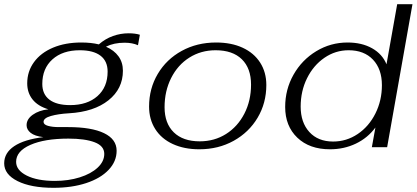

<svg xmlns="http://www.w3.org/2000/svg" viewBox="-36 -703 1990 917"><path d="M632 -537 623 -487Q596 -499 559 -499Q508 -499 470 -480Q509 -463 530 -434Q551 -405 551 -365Q551 -279 482 -224Q413 -169 294 -162Q242 -159 207 -149Q172 -139 172 -121Q172 -108 193 -102Q214 -96 245 -96H289Q401 -96 461 -67Q521 -38 521 17Q521 68 482.5 108.5Q444 149 375.5 171.5Q307 194 220 194Q112 194 48 162Q-16 130 -16 77Q-16 27 32 -5Q80 -37 171 -48Q130 -53 110.5 -68.5Q91 -84 91 -105Q91 -134 120.5 -155Q150 -176 195 -181Q145 -196 119.5 -228Q94 -260 94 -305Q94 -362 126.5 -406.5Q159 -451 217.5 -475.5Q276 -500 352 -500Q400 -500 436 -491Q467 -518 503.5 -531Q540 -544 578 -544Q610 -544 632 -537ZM478 -361Q478 -411 444 -437Q410 -463 345 -463Q263 -463 214.5 -419.5Q166 -376 166 -302Q166 -253 200 -227Q234 -201 299 -201Q381 -201 429.5 -244Q478 -287 478 -361ZM41 70Q41 110 91.5 135.5Q142 161 226 161Q291 161 345 144Q399 127 430.5 97.5Q462 68 462 32Q462 -6 416 -23.5Q370 -41 291 -41Q177 -41 109 -11Q41 19 41 70Z M676 -194Q676 -280 717.5 -350Q759 -420 832 -460Q905 -500 996 -500Q1069 -500 1123 -475Q1177 -450 1206.5 -404Q1236 -358 1236 -297Q1236 -211 1194.5 -141Q1153 -71 1080 -30.5Q1007 10 916 10Q844 10 789.5 -15Q735 -40 705.5 -86.5Q676 -133 676 -194ZM1163 -299Q1163 -377 1119 -420Q1075 -463 994 -463Q924 -463 868.5 -428Q813 -393 781.5 -330.5Q750 -268 750 -191Q750 -114 794 -71Q838 -28 918 -28Q988 -28 1043.5 -63Q1099 -98 1131 -160Q1163 -222 1163 -299Z M1326 -192Q1326 -276 1366 -346.5Q1406 -417 1474.5 -458.5Q1543 -500 1624 -500Q1692 -500 1741 -472.5Q1790 -445 1810 -396L1861 -683H1934L1813 0H1740L1757 -94Q1720 -44 1663.5 -17Q1607 10 1540 10Q1442 10 1384 -45.5Q1326 -101 1326 -192ZM1788 -296Q1788 -373 1745.5 -418Q1703 -463 1629 -463Q1566 -463 1513.5 -427Q1461 -391 1430.5 -329.5Q1400 -268 1400 -194Q1400 -118 1441.5 -72.5Q1483 -27 1555 -27Q1619 -27 1672.5 -63Q1726 -99 1757 -161Q1788 -223 1788 -296Z"/></svg>

Font: Fahkwang Light
Style: Italic
Weight: 300
Italic angle: -10°
Version: Version 1.000; ttfautohint (v1.6)